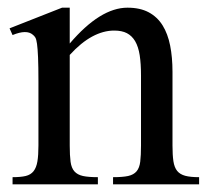

<svg xmlns="http://www.w3.org/2000/svg" viewBox="-20 -480 540 500"><path d="M274.4 0V-18.6Q299.3 -18.6 313.7 -21.7Q328.1 -24.9 335.7 -33.9Q343.3 -43 345.2 -59.1Q347.2 -75.2 347.2 -101.1V-283.7Q347.2 -314 343.8 -336.2Q340.3 -358.4 332 -372.6Q323.7 -386.7 310.5 -393.6Q297.4 -400.4 277.3 -400.4Q249 -400.4 220 -384.8Q190.9 -369.1 161.6 -336.9V-101.1Q161.6 -74.7 163.8 -58.6Q166 -42.5 173.8 -33.7Q181.6 -24.9 196 -21.7Q210.4 -18.6 234.9 -18.6V0H12.7V-18.6Q33.7 -18.6 46.9 -21.7Q60.1 -24.9 67.4 -34.2Q74.7 -43.5 77.4 -59.6Q80.1 -75.7 80.1 -101.1V-267.6Q80.1 -307.6 79.1 -330.6Q78.1 -353.5 76.4 -365.7Q74.7 -377.9 72 -382.3Q69.3 -386.7 65.4 -389.6Q49.3 -403.8 12.7 -388.7L4.9 -406.2L141.6 -460H161.6V-366.7Q241.2 -460 312 -460Q344.7 -460 367.2 -448Q389.6 -436 403.3 -414.1Q417 -392.1 423.1 -361.3Q429.2 -330.6 429.2 -293V-101.1Q429.2 -76.2 431.6 -60.1Q434.1 -43.9 441.4 -34.9Q448.7 -25.9 462.4 -22.2Q476.1 -18.6 498.5 -18.6V0Z"/></svg>

Font: Doulos SIL Eur
Style: Regular
Weight: 400
Designer: Walt Agee, Victor Gaultney, Peter Martin, Debbi Hosken, Becca Hirsbrunner
Foundry: SIL International
Version: Version 5.000